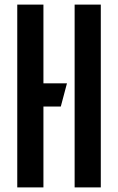

<svg xmlns="http://www.w3.org/2000/svg" viewBox="-20 -820 516 840"><path d="M55.5 0V-800H170V-455.5H273L246 -354H170V0ZM306.5 0V-800H421V0Z"/></svg>

Font: Big Shoulders Stencil Text
Style: Bold
Weight: 700
Designer: Patric King
Foundry: XO Type Co
Version: Version 1.000